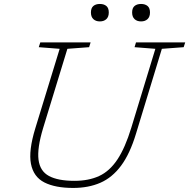

<svg xmlns="http://www.w3.org/2000/svg" viewBox="-20 -916 932 946"><path d="M192.5 -285Q162.5 -186 169.8 -129.2Q177 -72.5 221.5 -48.8Q266 -25 346.5 -25Q417 -25 468.5 -48.8Q520 -72.5 558.2 -129.8Q596.5 -187 627 -287L745.5 -675.5L643 -683.5L650 -707H892.5L885 -683.5L777.5 -675.5L650 -257Q620 -158 576.5 -99.5Q533 -41 474.5 -15.5Q416 10 340.5 10Q252 10 198.5 -17.2Q145 -44.5 132.5 -108.8Q120 -173 154 -284L274 -675.5L171 -683.5L178.5 -707H426.5L419 -683.5L312 -675.5ZM472 -810.5Q452 -810.5 440 -821.8Q428 -833 428 -854.5Q428 -876.5 440 -886.5Q452 -896.5 472 -896.5Q492 -896.5 504 -886.5Q516 -876.5 516 -854.5Q516 -833 504 -821.8Q492 -810.5 472 -810.5ZM675 -810.5Q655 -810.5 643 -821.8Q631 -833 631 -854.5Q631 -876.5 643 -886.5Q655 -896.5 675 -896.5Q695 -896.5 707 -886.5Q719 -876.5 719 -854.5Q719 -833 707 -821.8Q695 -810.5 675 -810.5Z"/></svg>

Font: Newsreader Caption ExtraLight
Style: Italic
Weight: 275
Italic angle: -17°
Designer: Hugues Gentile
Foundry: Production Type
Version: Version 1.001